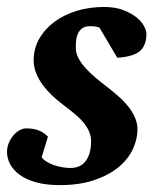

<svg xmlns="http://www.w3.org/2000/svg" viewBox="-27 -520 462 552"><path d="M394 -422.9Q394 -389.2 375 -373Q356 -356.9 310.1 -354L258.8 -440.9Q255.4 -441.9 251.5 -442.9Q248 -443.8 243.2 -444.3Q238.3 -444.8 232.9 -444.8Q217.8 -444.8 209.5 -438.7Q201.2 -432.6 197 -423.3Q192.9 -414.1 191.9 -403.1Q190.9 -392.1 190.9 -382.8Q190.9 -367.2 198.7 -352.5Q206.5 -337.9 219.2 -324Q231.9 -310.1 247.8 -296.6Q263.7 -283.2 279.8 -271Q296.9 -257.8 312.7 -243.9Q328.6 -230 341.1 -214.6Q353.5 -199.2 360.8 -182.6Q368.2 -166 368.2 -147.9Q368.2 -119.1 354.5 -90.3Q340.8 -61.5 313 -38.8Q285.2 -16.1 243.2 -2Q201.2 12.2 145 12.2Q105.5 12.2 76.9 4.2Q48.3 -3.9 29.8 -17.3Q11.2 -30.8 2.2 -47.9Q-6.8 -64.9 -6.8 -83Q-6.8 -96.2 -2 -108.4Q2.9 -120.6 11 -130.1Q19 -139.6 28.8 -145.3Q38.6 -150.9 48.8 -150.9Q70.8 -150.9 85.9 -144.3Q101.1 -137.7 110.8 -127L92.8 -67.9Q98.1 -60.5 107.9 -54.7Q117.7 -48.8 129.2 -44.9Q140.6 -41 152.6 -39.1Q164.6 -37.1 174.8 -37.1Q205.1 -37.1 220 -57.9Q234.9 -78.6 234.9 -113.8Q234.9 -128.9 229 -142.3Q223.1 -155.8 212.4 -168.5Q201.7 -181.2 186.5 -193.6Q171.4 -206.1 152.8 -220.2Q137.2 -231.9 122.3 -246.1Q107.4 -260.3 95.7 -276.1Q84 -292 76.9 -309.6Q69.8 -327.1 69.8 -346.2Q69.8 -381.3 86.4 -409.7Q103 -438 130.9 -458.3Q158.7 -478.5 195.3 -489.3Q231.9 -500 272 -500Q303.2 -500 326.2 -491.5Q349.1 -482.9 364.3 -470.9Q379.4 -459 386.7 -445.6Q394 -432.1 394 -422.9Z"/></svg>

Font: Charis SIL
Style: Bold Italic
Weight: 700
Italic angle: -11°
Foundry: SIL International
Version: Version 4.112